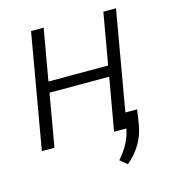

<svg xmlns="http://www.w3.org/2000/svg" viewBox="-103 -613 766 854"><g transform="rotate(-15 279.5 -186.0)"><path d="M509.3 -528.3H451.2L409.7 -291.5H134.8L176.3 -528.3H118.2L26.4 0H84.5L126.5 -242.2H401.4L358.9 0H415.5C408.2 43 386.2 85.9 348.6 128.4L381.3 155.3C431.6 113.3 462.4 61.5 473.1 0.5L483.9 -69.8H429.7Z"/></g></svg>

Font: Roboto Light
Style: Italic
Weight: 300
Italic angle: -12°
Designer: Google
Version: Version 2.137; 2017